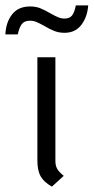

<svg xmlns="http://www.w3.org/2000/svg" viewBox="-50 -683 348 714"><path d="M89 -87V-470H156V-85Q156 -67 162.5 -55.5Q169 -44 187 -29L143 11Q113 -6 101 -27.5Q89 -49 89 -87ZM62 -659Q83 -659 99.5 -652.5Q116 -646 138 -633Q156 -623 167 -618.5Q178 -614 190 -614Q209 -614 218 -625.5Q227 -637 232 -663H278Q275 -620 252.5 -590.5Q230 -561 190 -561Q169 -561 151.5 -568Q134 -575 114 -587Q96 -597 85 -601.5Q74 -606 62 -606Q41 -606 31.5 -594Q22 -582 16 -555H-30Q-28 -600 -5 -629.5Q18 -659 62 -659Z"/></svg>

Font: KoHo
Style: Regular
Weight: 400
Version: Version 1.000; ttfautohint (v1.6)